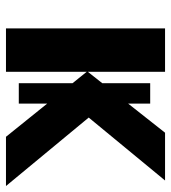

<svg xmlns="http://www.w3.org/2000/svg" viewBox="16 -602 586 659"><g transform="rotate(90 309.5 -273.0)"><path d="M336 -495V-44H266V-495ZM436 -546H600L384 -284L619 0H450L227 -277V0H78V-546H227V-281Z"/></g></svg>

Font: Noto Sans IKEA
Style: Bold
Weight: 600
Designer: Monotype Design Team
Foundry: Monotype Imaging Inc.
Version: Version 2.001